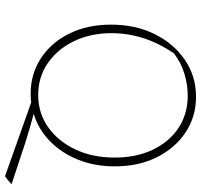

<svg xmlns="http://www.w3.org/2000/svg" viewBox="-38 -654 800 764"><g transform="rotate(90 362.0 -272.0)"><path d="M353 6Q274 6 211.5 -35Q149 -76 113.5 -148Q78 -220 78 -314Q78 -411 115.5 -487Q153 -563 218 -607.5Q283 -652 365 -652Q445 -652 507.5 -610Q570 -568 606 -495.5Q642 -423 642 -329Q642 -249 615.5 -183Q589 -117 542 -71Q495 -25 433 -6Q460 1 487.5 9Q515 17 550 28L713 82Q698 97 681 108L388 4Q371 6 353 6ZM358 -24Q430 -24 486 -63.5Q542 -103 574.5 -171.5Q607 -240 607 -328Q607 -414 576 -479.5Q545 -545 489.5 -582Q434 -619 360 -619Q318 -619 274 -606Q230 -593 192 -564Q112 -446 112 -316Q112 -232 144 -166Q176 -100 231.5 -62Q287 -24 358 -24Z"/></g></svg>

Font: Piazzolla SC Thin
Style: Regular
Weight: 100
Designer: Juan Pablo del Peral
Foundry: Huerta Tipografica
Version: Version 1.330